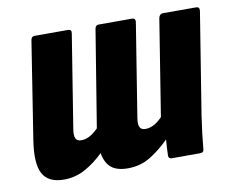

<svg xmlns="http://www.w3.org/2000/svg" viewBox="-62 -575 797 661"><g transform="rotate(-10 336.5 -244.5)"><path d="M112 8Q57 8 37.5 -28Q18 -64 31 -146L84 -484Q86 -497 97 -497H214Q227 -497 225 -484L173 -159Q169 -136 174 -125.5Q179 -115 194 -115Q209 -115 223.5 -123Q238 -131 253 -146L308 -484Q310 -497 321 -497H438Q450 -497 449 -484L397 -159Q393 -136 398 -125.5Q403 -115 418 -115Q433 -115 448 -123Q463 -131 477 -146L531 -484Q535 -497 545 -497H662Q674 -497 673 -484L616 -129Q611 -96 607.5 -67Q604 -38 602 -14Q602 0 589 0H489Q478 0 478 -11Q478 -22 479 -37Q480 -52 481 -67Q449 -35 414 -13.5Q379 8 335 8Q297 8 277 -8.5Q257 -25 251 -60Q222 -31 187 -11.5Q152 8 112 8Z"/></g></svg>

Font: Sofia Sans Condensed Black
Style: Italic
Weight: 900
Italic angle: -9°
Version: Version 4.100